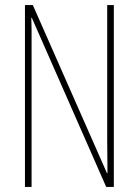

<svg xmlns="http://www.w3.org/2000/svg" viewBox="-20 -785 544 754"><path d="M427 -51H397L105 -715H103Q104 -695 104 -668Q104 -641 104 -599V-51H78V-765H109L400 -105H402Q402 -139 401.5 -174.5Q401 -210 401 -232V-765H427Z"/></svg>

Font: Noto Sans Tamil UI ExtraCondensed Thin
Style: Regular
Weight: 100
Width: 2
Designer: Jelle Bosma - Monotype Design Team
Foundry: Monotype Imaging Inc.
Version: Version 2.004; ttfautohint (v1.8.4.7-5d5b)